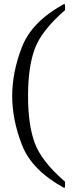

<svg xmlns="http://www.w3.org/2000/svg" viewBox="-20 -738 347 922"><path d="M38.6 -277.3Q38.6 -391.6 85.4 -512.2Q132.3 -632.8 283.2 -716.3Q286.6 -718.3 289.1 -718.3Q290 -718.3 291 -717.8Q292.5 -716.3 292.5 -704.1V-689.5Q179.2 -591.3 147 -503.7Q114.7 -416 114.7 -277.3Q114.7 -138.2 147 -50.8Q179.2 36.6 292.5 134.8V149.4Q292.5 161.6 291 163.1Q290 163.6 289.1 163.6Q286.6 163.6 283.2 161.6Q132.3 78.1 85.4 -42.2Q38.6 -162.6 38.6 -277.3Z"/></svg>

Font: Caudex
Style: Regular
Weight: 400
Version: Version 1.04